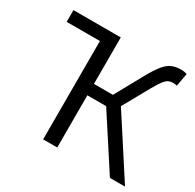

<svg xmlns="http://www.w3.org/2000/svg" viewBox="-146 -830 1009 991"><g transform="rotate(30 358.0 -334.0)"><path d="M226 0V-586H28V-656H310V-379H423L515 -546Q543 -596 565 -622.5Q587 -649 610.5 -658.5Q634 -668 663 -668Q684 -668 699 -662L685 -585Q678 -587 672 -587.5Q666 -588 661 -588Q647 -588 635 -582.5Q623 -577 609 -559Q595 -541 575 -505L488 -349L714 0H624L422 -311H310V0Z"/></g></svg>

Font: .
Style: 
Weight: 400
Designer: Paul D. Hunt, Dalton Maag
Foundry: Dalton Maag Ltd
Version: Version 1.200